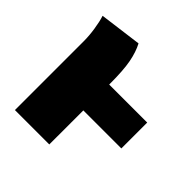

<svg xmlns="http://www.w3.org/2000/svg" viewBox="-152 -665 782 782"><g transform="rotate(45 239.0 -274.0)"><path d="M463 -196H244V0H46V-397Q46 -428 40.5 -464Q35 -500 27 -524L210 -548Q227 -516 235.5 -471.5Q244 -427 244 -349V-345H463Z"/></g></svg>

Font: FiraGO Heavy
Style: Regular
Weight: 900
Designer: bBox Type
Foundry: bBox Type GmbH
Version: Version 1.001